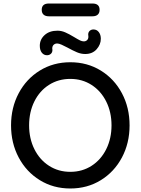

<svg xmlns="http://www.w3.org/2000/svg" viewBox="-20 -1065 802 1095"><path d="M381 10Q284 10 207 -37.5Q130 -85 86.5 -167Q43 -249 43 -350Q43 -451 86.5 -533Q130 -615 207 -662.5Q284 -710 381 -710Q478 -710 555 -662.5Q632 -615 675.5 -533Q719 -451 719 -350Q719 -249 675.5 -167Q632 -85 555 -37.5Q478 10 381 10ZM381 -615Q313 -615 259.5 -581Q206 -547 176 -486.5Q146 -426 146 -350Q146 -275 176 -214.5Q206 -154 259.5 -119.5Q313 -85 381 -85Q449 -85 502.5 -119.5Q556 -154 586 -214.5Q616 -275 616 -350Q616 -425 586 -485.5Q556 -546 502.5 -580.5Q449 -615 381 -615ZM207 -804Q207 -840 234.5 -865Q262 -890 308 -890Q330 -890 352 -880.5Q374 -871 402 -854Q425 -840 436.5 -834.5Q448 -829 458 -829Q470 -829 477.5 -837Q485 -845 484 -858Q483 -862 483 -868Q483 -881 491.5 -889Q500 -897 513 -897Q532 -897 543.5 -882Q555 -867 555 -844Q555 -811 531 -784Q507 -757 466 -757Q442 -757 418.5 -767Q395 -777 364 -794Q347 -803 331.5 -810Q316 -817 306 -817Q294 -817 286 -809.5Q278 -802 278 -788Q279 -785 279 -780Q279 -766 270 -758Q261 -750 248 -750Q230 -750 218.5 -764.5Q207 -779 207 -804ZM218 -1009Q218 -1045 259 -1045H507Q548 -1045 548 -1009Q548 -991 537.5 -981.5Q527 -972 507 -972H259Q239 -972 228.5 -981.5Q218 -991 218 -1009Z"/></svg>

Font: Quicksand Medium
Style: Regular
Weight: 500
Designer: Andrew Paglinawan
Foundry: Andrew Paglinawan
Version: Version 3.000